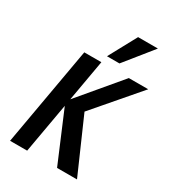

<svg xmlns="http://www.w3.org/2000/svg" viewBox="-230 -1104 1102 1226"><g transform="rotate(30 321.0 -491.0)"><path d="M233.5 -368 168.5 0H42.5L170.5 -726H296.5L243 -421.5L499 -726H642L361 -399L536 0H389ZM308.5 -777 419.5 -982H565.5L400.5 -777Z"/></g></svg>

Font: JuliaMono BoldItalic
Style: Regular
Weight: 700
Italic angle: -9°
Monospace: yes
Designer: cormullion
Foundry: corm
Version: Version 0.049; ttfautohint (v1.8.4)